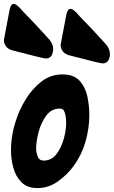

<svg xmlns="http://www.w3.org/2000/svg" viewBox="-69 -953 580 978"><path d="M164 -655Q153 -655 -8 -697Q-30 -704 -39.5 -718.5Q-49 -733 -49 -747Q-49 -753 -47 -759L-45 -772Q-26 -875 -20 -904Q-14 -933 1 -933Q12 -933 25 -919L30 -915Q49 -893 68 -874Q105 -837 182 -752Q202 -729 202 -700L201 -693Q196 -655 164 -655ZM453 -630Q442 -630 281 -672Q259 -679 249.5 -693.5Q240 -708 240 -722Q240 -728 242 -734L244 -747Q263 -850 269 -879Q275 -908 290 -908Q301 -908 314 -894L319 -890Q338 -868 357 -849Q394 -812 471 -727Q491 -704 491 -675L490 -668Q485 -630 453 -630ZM122 5Q70 5 40.5 -24.5Q11 -54 -1 -98.5Q-13 -143 -13 -186Q-13 -264 13 -342Q30 -395 62.5 -448Q95 -501 142 -537.5Q189 -574 249 -574Q307 -574 336.5 -541.5Q366 -509 376 -461.5Q386 -414 386 -368Q386 -300 367 -233Q348 -166 308 -110Q276 -65 227.5 -30Q179 5 122 5ZM153 -135Q194 -135 219 -168.5Q244 -202 256 -246.5Q268 -291 268 -325Q268 -372 255 -392Q249 -400 235 -400Q193 -400 166.5 -364Q140 -328 127.5 -280Q115 -232 115 -196Q115 -178 123 -156.5Q131 -135 153 -135Z"/></svg>

Font: Bangerz
Style: Bold
Weight: 700
Designer: vernon adams
Foundry: Vernon Adams
Version: Version 2.10;February 7, 2025;FontCreator 13.0.0.2683 64-bit